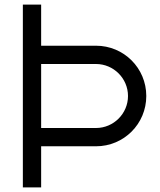

<svg xmlns="http://www.w3.org/2000/svg" viewBox="-20 -820 700 840"><path d="M400 -540C477 -540 540 -477 540 -400C540 -323 477 -260 400 -260H160V-540ZM400 -180C522 -180 620 -278 620 -400C620 -522 522 -620 400 -620H160V-800H80V0H160V-180Z"/></svg>

Font: Gauge
Style: Regular
Weight: 400
Designer: Daniel Pimley
Foundry: Daniel Pimley
Version: Version 1.004;PS 001.001;hotconv 1.0.56